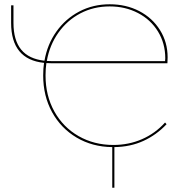

<svg xmlns="http://www.w3.org/2000/svg" viewBox="-20 -683 866 898"><path d="M197 -388Q193 -363 193 -330Q193 -236 234 -162Q275 -88 347.5 -46.5Q420 -5 510 -5Q582 -5 644 -32Q706 -59 752 -110L759 -102Q712 -52 651 -24Q590 4 515 5V195H505V5Q412 4 338.5 -39.5Q265 -83 223.5 -158.5Q182 -234 182 -330Q182 -364 186 -389Q32 -405 32 -576V-658H43V-576Q43 -495 79 -451Q115 -407 188 -399Q201 -475 243.5 -535Q286 -595 350.5 -629Q415 -663 493 -663Q570 -663 631.5 -631Q693 -599 728.5 -542Q764 -485 764 -415Q764 -397 763 -387H224Q206 -387 197 -388ZM199 -398Q207 -397 224 -397H752Q753 -402 753 -410Q753 -480 719 -535.5Q685 -591 625.5 -622Q566 -653 493 -653Q418 -653 356 -620.5Q294 -588 253 -530Q212 -472 199 -398Z"/></svg>

Font: Ysabeau SC Hairline
Style: Regular
Weight: 100
Designer: Christian Thalmann (Catharsis Fonts)
Version: Version 0.003